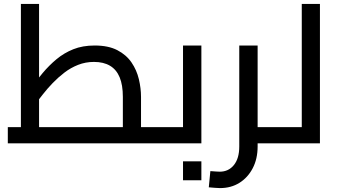

<svg xmlns="http://www.w3.org/2000/svg" viewBox="-20 -734 1733 983"><path d="M702 0V-83H810V0ZM20 0V-83H693L609 -9V-238Q609 -299 592.5 -338.5Q576 -378 543 -397.5Q510 -417 461 -417Q418 -417 380 -402Q342 -387 310 -362.5Q278 -338 250 -309Q222 -280 199.5 -251Q177 -222 159 -199L131 -277Q165 -320 198 -359.5Q231 -399 269.5 -431Q308 -463 355.5 -482Q403 -501 465 -501Q535 -501 581 -477Q627 -453 653.5 -414Q680 -375 691 -328.5Q702 -282 702 -238V0ZM87 -83V-714H180V-83ZM810 0V-83Q816 -83 820 -80Q824 -77 826 -72Q828 -67 829 -59.5Q830 -52 830 -42Q830 -33 829 -25Q828 -17 826 -11.5Q824 -6 820 -3Q816 0 810 0Z M810 0V-83H965L917 -45V-501H1011V0ZM810 0Q804 0 800 -3Q796 -6 794 -11.5Q792 -17 791 -25Q790 -33 790 -42Q790 -55 791.5 -64Q793 -73 797.5 -78Q802 -83 810 -83ZM917 189V92H1011V189Z M1278 0V-83H1406V0ZM1106 229Q1093 229 1078.5 227.5Q1064 226 1049 225L1057 142Q1072 143 1084.5 144Q1097 145 1105 145Q1150 145 1177.5 111Q1205 77 1205 16V-501H1299V16Q1299 79 1274 127Q1249 175 1206 202Q1163 229 1106 229ZM1406 0V-83Q1412 -83 1416 -80Q1420 -77 1422 -72Q1424 -67 1425 -59.5Q1426 -52 1426 -42Q1426 -33 1425 -25Q1424 -17 1422 -11.5Q1420 -6 1416 -3Q1412 0 1406 0Z M1525 0V-714H1618V0ZM1406 0V-83H1525V0ZM1406 0Q1400 0 1396 -3Q1392 -6 1390 -11.5Q1388 -17 1387 -25Q1386 -33 1386 -42Q1386 -55 1387.5 -64Q1389 -73 1393.5 -78Q1398 -83 1406 -83Z"/></svg>

Font: Cairo Play SemiBold
Style: Regular
Weight: 600
Designer: Mohamed Gaber, Accademia di Belle Arti di Urbino
Foundry: Kief Type Foundry, Accademia di Belle Arti di Urbino
Version: Version 3.130;gftools[0.9.24]